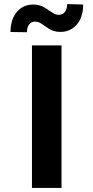

<svg xmlns="http://www.w3.org/2000/svg" viewBox="-20 -932 463 952"><path d="M285 0H138.5V-707H285ZM144.1 -909.5Q161.2 -910 175.2 -905.7Q189.2 -901.4 200 -895.2Q210.7 -889 223.8 -879.3Q238.6 -869.5 249 -863.9Q259.4 -858.3 271.2 -858.3Q291.7 -858.9 302.1 -873.2Q312.5 -887.5 313.1 -911.7L392.6 -909.6Q392.6 -867.3 377.8 -836.6Q363 -805.8 337.5 -789.8Q312 -773.8 280.1 -773.8Q262.2 -773.8 248.1 -778Q234 -782.3 223.8 -788.5Q213.6 -794.8 200.2 -804.4Q186.1 -815.1 176.1 -820Q166.1 -824.9 153.4 -824.9Q135.5 -824.9 124.5 -810.6Q113.5 -796.3 113.5 -772.2L32 -773.4Q32 -816.3 47 -847.2Q62 -878.1 87.3 -893.8Q112.6 -909.5 144.1 -909.5Z"/></svg>

Font: Pretendard Std Variable
Style: Regular
Weight: 400
Designer: Base glyphs from Inter by Rasmus Andersson; Hangeul glyphs from Noto Sans CJK(Source Han Sans) by Jang Soo-young and Kan
Foundry: Kil Hyung-jin
Version: Version 1.309;Glyphs 3.2 (3225)